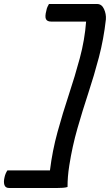

<svg xmlns="http://www.w3.org/2000/svg" viewBox="-65 -780 551 961"><path d="M180 -760H421Q444 -760 455.5 -735Q467 -710 465 -683Q454 -584 430 -493Q406 -402 377 -314Q348 -226 322.5 -137Q297 -48 282 47Q277 79 275 104.5Q273 130 273 156Q263 159 249.5 160Q236 161 219 161H-19Q-38 161 -43 145.5Q-48 130 -42 106Q-38 88 -28 73H185Q197 -25 223 -119.5Q249 -214 279.5 -306Q310 -398 334.5 -489Q359 -580 366 -672H191Q171 -672 165 -684.5Q159 -697 167 -727Q169 -738 172.5 -745.5Q176 -753 180 -760Z"/></svg>

Font: Recursive Sn Csl St
Style: Italic
Weight: 400
Italic angle: -15°
Version: Version 1.079;hotconv 1.0.112;makeotfexe 2.5.65598; ttfautoh